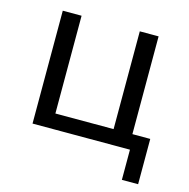

<svg xmlns="http://www.w3.org/2000/svg" viewBox="-94 -577 786 799"><g transform="rotate(15 299.0 -178.0)"><path d="M499.7 130V0H80V-486.3H161V-65.1H411.8V-486.3H492.8V-65.1H569.7V130Z"/></g></svg>

Font: Nunito Sans 12pt ExtraLight
Style: Regular
Weight: 200
Designer: Vernon Adams
Foundry: Vernon Adams
Version: Version 3.101;gftools[0.9.27]